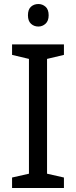

<svg xmlns="http://www.w3.org/2000/svg" viewBox="-20 -935 379 955"><path d="M298 0H40V-52L124 -71V-642L40 -662V-714H298V-662L214 -642V-71L298 -52ZM171 -915Q191 -915 206.5 -901.5Q222 -888 222 -859Q222 -831 206.5 -817Q191 -803 171 -803Q149 -803 134 -817Q119 -831 119 -859Q119 -888 134 -901.5Q149 -915 171 -915Z"/></svg>

Font: Noto Sans Soyombo
Style: Regular
Weight: 400
Designer: Monotype Design Team
Foundry: Monotype Imaging Inc.
Version: Version 2.001; ttfautohint (v1.8.4.7-5d5b)